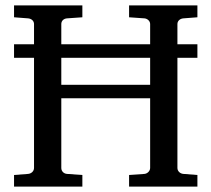

<svg xmlns="http://www.w3.org/2000/svg" viewBox="-20 -691 783 711"><path d="M536 -377H207V-477H536ZM637 -477H711V-527H637V-602C637 -614 647 -622 659 -623L711 -627V-671H458V-627L515 -623C526 -622 536 -613 536 -602V-527H207V-602C207 -614 216 -622 228 -623L285 -627V-671H32V-627L84 -623C96 -622 106 -614 106 -602V-527H32V-477H106V-69C106 -57 96 -48 84 -47L32 -43V0H285V-43L228 -47C216 -48 207 -57 207 -69V-327H536V-69C536 -58 526 -48 515 -47L458 -43V0H711V-43L659 -47C647 -48 637 -57 637 -69Z"/></svg>

Font: Veleka
Style: Regular
Weight: 400
Designer: Stefan Peev, Context Ltd, 2016; SIL International, 1997-2014.
Foundry: Stefan Peev, Context Ltd, 2016
Version: Version 1.000